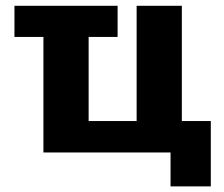

<svg xmlns="http://www.w3.org/2000/svg" viewBox="-20 -540 793 680"><path d="M31.2 -409.2V-519.5H396.5V-409.2H293.9V-111.3H463.9V-519.5H624V-111.3H726.6V120.1H584V0H133.8V-409.2Z"/></svg>

Font: GenEi M Gothic v2 Heavy
Style: Regular
Weight: 800
Version: Version 2.0